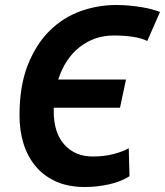

<svg xmlns="http://www.w3.org/2000/svg" viewBox="-20 -734 660 768"><path d="M498 -29Q463 -7 415.5 3.5Q368 14 319 14Q253 14 204 -8Q155 -30 122.5 -69Q90 -108 74 -160Q58 -212 58 -272Q58 -390 91 -473.5Q124 -557 178 -610.5Q232 -664 301.5 -689Q371 -714 444 -714Q472 -714 498.5 -711.5Q525 -709 548.5 -705Q572 -701 590 -696Q608 -691 620 -686L569 -570Q548 -581 513 -586.5Q478 -592 435 -592Q358 -592 299 -546Q240 -500 213 -416H484L460 -303H195V-288Q195 -203 237.5 -155.5Q280 -108 351 -108Q396 -108 433 -117.5Q470 -127 495 -141Z"/></svg>

Font: PT Sans
Style: Bold Italic
Weight: 700
Italic angle: -12°
Designer: A.Korolkova, O.Umpeleva, V.Yefimov
Foundry: ParaType Ltd
Version: Version 2.003W OFL